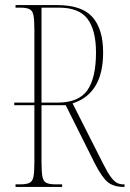

<svg xmlns="http://www.w3.org/2000/svg" viewBox="-20 -734 509 754"><path d="M41 0V-10H59Q84 -10 96 -16Q108 -22 111.5 -40.5Q115 -59 115 -98V-321H36V-331H115V-616Q115 -655 111.5 -673.5Q108 -692 96 -698Q84 -704 59 -704H41V-714H205Q302 -714 343.5 -666.5Q385 -619 385 -528Q385 -366 265 -328L385 -91Q403 -55 416 -38Q429 -21 440 -15.5Q451 -10 464 -10H469V0H466Q426 0 403 -19Q380 -38 352 -93L238 -321H143V-98Q143 -59 146.5 -40.5Q150 -22 162 -16Q174 -10 199 -10H224V0ZM205 -331Q289 -331 323 -379.5Q357 -428 357 -528Q357 -615 324 -659.5Q291 -704 211 -704H143V-331Z"/></svg>

Font: Noto Serif Display ExtraCondensed Thin
Style: Regular
Weight: 100
Width: 2
Designer: Monotype Design Team
Foundry: Monotype Imaging Inc.
Version: Version 2.009